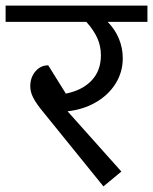

<svg xmlns="http://www.w3.org/2000/svg" viewBox="-42 -658 546 685"><path d="M484 -580H342Q368 -554 382 -520.5Q396 -487 396 -450Q396 -401 370.5 -360Q345 -319 300 -293Q255 -267 199 -261L391 -46L327 7L110 -261Q87 -289 76.5 -309.5Q66 -330 66 -350Q66 -382 84.5 -403.5Q103 -425 130 -425L193 -324Q252 -336 285 -371Q318 -406 318 -461Q318 -494 305 -522.5Q292 -551 266 -580H-22V-638H484Z"/></svg>

Font: Amiko
Style: Regular
Weight: 400
Designer: Pablo Impallari, Rodrigo Fuenzalida, Andres Torresi
Foundry: Impallari Type
Version: Version 1.001; ttfautohint (v1.3)